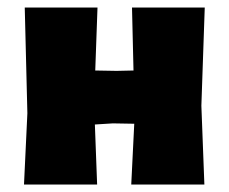

<svg xmlns="http://www.w3.org/2000/svg" viewBox="-20 -492 611 512"><path d="M517 -210 525 0H330L338 -162L281 -163L233 -160L239 0H44L53 -190L46 -472H240L234 -304L291 -303L336 -304L332 -472H526Z"/></svg>

Font: Luna Sans Black
Style: Regular
Weight: 900
Designer: Juan Pablo del Peral
Foundry: Huerta Tipografica
Version: Version 2.001; ttfautohint (v1.5)